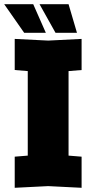

<svg xmlns="http://www.w3.org/2000/svg" viewBox="-39 -889 439 913"><path d="M31 4V-144L93 -149V-551L31 -556V-704L190 -696L349 -704V-556L287 -551V-149L349 -144V4L190 -4ZM287 -869 327 -733H225L149 -869ZM119 -869 179 -733H76L-19 -869Z"/></svg>

Font: Tektur SemiCondensed ExtraBold
Style: Regular
Weight: 800
Width: 4
Designer: Adam Jagosz
Foundry: Adam Jagosz
Version: Version 1.005;gftools[0.9.30]